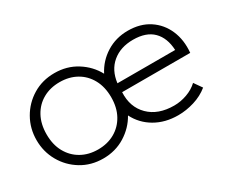

<svg xmlns="http://www.w3.org/2000/svg" viewBox="-88 -737 1172 994"><g transform="rotate(-30 498.0 -240.0)"><path d="M293 15Q220.5 15 163.2 -19.8Q106 -54.5 73 -112.5Q40 -170.5 40 -240Q40 -309.5 73 -367.5Q106 -425.5 163.2 -460.2Q220.5 -495 293 -495Q367 -495 425.2 -458.5Q483.5 -422 515 -363.5Q546 -423.5 603 -459.2Q660 -495 732 -495Q806 -495 858.5 -460.5Q911 -426 936.5 -367Q962 -308 955 -234H548Q543.5 -146.5 597.8 -92.8Q652 -39 748 -39Q786.5 -39 824.8 -52.8Q863 -66.5 890 -92L923 -45Q885.5 -14.5 837 0.2Q788.5 15 741 15Q663 15 603.8 -19.5Q544.5 -54 514 -114.5Q482 -57 424 -21Q366 15 293 15ZM293 -39Q349.5 -39 393 -63.8Q436.5 -88.5 461.2 -133.5Q486 -178.5 486 -240Q486 -301.5 461.2 -346.8Q436.5 -392 393 -416.5Q349.5 -441 293 -441Q236.5 -441 193 -416.5Q149.5 -392 124.8 -346.8Q100 -301.5 100 -240Q100 -178.5 124.8 -133.5Q149.5 -88.5 193 -63.8Q236.5 -39 293 -39ZM550 -286H895Q891.5 -359.5 850.8 -400.2Q810 -441 732 -441Q656.5 -441 607.8 -400.2Q559 -359.5 550 -286Z"/></g></svg>

Font: Geologica Thin
Style: Regular
Weight: 100
Designer: Sindre Bremnes, Frode Helland
Foundry: Monokrom Skriftforlag AS
Version: Version 1.010; ttfautohint (v1.8.4.7-5d5b);gftools[0.9.28]